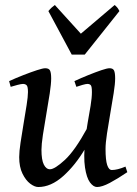

<svg xmlns="http://www.w3.org/2000/svg" viewBox="-20 -731 552 771"><path d="M491.2 -39.6Q452.1 -13.2 420.9 3.4Q389.6 20 369.6 20Q355 20 341.3 1.5Q327.6 -17.1 321.3 -58.6Q314.9 -100.1 322.3 -168.5Q325.7 -201.7 332 -237.8Q338.4 -273.9 343.8 -306.4Q349.1 -338.9 349.1 -361.3Q349.1 -383.8 344.5 -388.9Q339.8 -394 331.1 -394Q325.2 -394 311.3 -390.1Q297.4 -386.2 286.6 -382.3L278.8 -405.3Q306.2 -418 335.2 -429.7Q364.3 -441.4 387.2 -449.2Q410.2 -457 419.9 -457Q433.6 -457 438 -447.8Q442.4 -438.5 442.4 -416Q442.4 -394.5 436.5 -357.2Q430.7 -319.8 423.1 -276.9Q415.5 -233.9 409.7 -195.3Q403.8 -156.7 403.8 -132.8Q403.8 -88.4 410.4 -68.4Q417 -48.3 429.2 -48.3Q451.2 -48.3 483.9 -62ZM330.1 -216.3 322.3 -134.8Q282.7 -67.4 233.6 -23.7Q184.6 20 133.8 20Q119.1 20 101.3 6.6Q83.5 -6.8 70.3 -33.7Q57.1 -60.5 57.1 -100.1Q57.1 -122.1 62.5 -158.2Q67.9 -194.3 74.7 -234.6Q81.5 -274.9 86.9 -309.1Q92.3 -343.3 92.3 -361.3Q92.3 -383.8 86.7 -388.9Q81.1 -394 72.3 -394Q65.9 -394 50.5 -390.1Q35.2 -386.2 22.9 -382.3L16.6 -405.3Q44.4 -418 74.5 -429.7Q104.5 -441.4 128.4 -449.2Q152.3 -457 161.6 -457Q176.3 -457 180.9 -447.8Q185.5 -438.5 185.5 -416Q185.5 -394.5 179.7 -355.7Q173.8 -316.9 166 -272.7Q158.2 -228.5 152.3 -189.5Q146.5 -150.4 146.5 -129.4Q146.5 -88.9 156 -70.1Q165.5 -51.3 180.7 -51.3Q199.7 -51.3 240.2 -88.6Q280.8 -126 330.1 -216.3ZM459.5 -686.5 320.3 -511.7H268.1L174.3 -686.5Q181.6 -695.3 187 -700.2Q192.4 -705.1 200.2 -710.9L304.7 -595.7L440.4 -710.9Q446.3 -706.1 450.7 -700.9Q455.1 -695.8 459.5 -686.5Z"/></svg>

Font: Gentium Book Plus
Style: Italic
Weight: 400
Italic angle: -8°
Designer: Victor Gaultney, Annie Olsen, Iska Routamaa, Becca Hirsbrunner
Foundry: SIL International
Version: Version 6.101